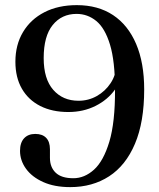

<svg xmlns="http://www.w3.org/2000/svg" viewBox="-20 -734 637 767"><path d="M260.5 13.5Q197.5 13.5 152.5 -6.8Q107.5 -27 83.8 -60Q60 -93 60 -131.5Q60 -164 76.2 -181.5Q92.5 -199 121 -199Q149.5 -199 164.5 -183.2Q179.5 -167.5 179.5 -138V-103.5Q179.5 -66 202.5 -44Q225.5 -22 273 -22Q317.5 -22 355.5 -56.2Q393.5 -90.5 416.8 -168Q440 -245.5 439.5 -376Q439.5 -489.5 419.5 -555.5Q399.5 -621.5 364.8 -650Q330 -678.5 286 -678.5Q226.5 -678.5 190.5 -634Q154.5 -589.5 154.5 -502Q154.5 -418.5 192.8 -375Q231 -331.5 293.5 -331.5Q333.5 -331.5 367 -350.5Q400.5 -369.5 422 -402Q443.5 -434.5 445 -475.5L470.5 -468.5Q469 -418 439.8 -376.8Q410.5 -335.5 361.8 -311Q313 -286.5 253 -286.5Q188.5 -286.5 141 -310.5Q93.5 -334.5 67.5 -379.5Q41.5 -424.5 41.5 -487.5Q41.5 -555 72 -606Q102.5 -657 157.5 -685.2Q212.5 -713.5 287 -713.5Q371.5 -713.5 431.5 -673.8Q491.5 -634 523.8 -558.5Q556 -483 556 -376.5Q556 -246.5 519.2 -159.8Q482.5 -73 416 -29.8Q349.5 13.5 260.5 13.5Z"/></svg>

Font: Fraunces 11pt
Style: Regular
Weight: 400
Version: Version 1.000;[b76b70a41]